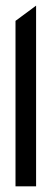

<svg xmlns="http://www.w3.org/2000/svg" viewBox="-20 -661 188 681"><path d="M35 0H108V-641L35 -587Z"/></svg>

Font: Charger
Style: Regular
Weight: 400
Designer: Jasper
Foundry: Cannot Into Space Fonts
Version: Version 0.98